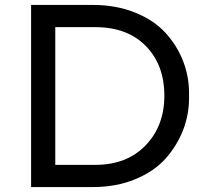

<svg xmlns="http://www.w3.org/2000/svg" viewBox="-20 -754 831 778"><path d="M356 4H106V-734H356Q451 -734 527.5 -703Q604 -672 650.5 -621Q697 -570 721.5 -507.5Q746 -445 746 -377V-355Q746 -289 721.5 -226Q697 -163 650.5 -111Q604 -59 527.5 -27.5Q451 4 356 4ZM366 -644H204V-86H366Q494 -86 570 -165Q646 -244 646 -366Q646 -491 571 -567.5Q496 -644 366 -644Z"/></svg>

Font: Sora
Style: Regular
Weight: 400
Designer: Jonathan Barnbrook, Julián Moncada
Foundry: Barnbrook Fonts
Version: Version 2.000